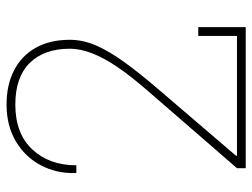

<svg xmlns="http://www.w3.org/2000/svg" viewBox="-111 -650 761 579"><g transform="rotate(-90 269.5 -360.5)"><path d="M477.1 -143.1V0H51.8V-26.4L284.7 -294.9Q307.1 -320.8 325.2 -343.8Q343.3 -366.7 357.4 -387.7Q412.1 -468.3 412.1 -530.3Q412.1 -607.9 369.1 -651.4Q326.2 -694.8 243.7 -694.8Q156.2 -694.8 108.4 -643.6Q60.5 -592.3 60.5 -510.7H38.1L37.1 -513.7Q35.6 -571.3 61 -618.7Q85.9 -665.5 133.1 -693.4Q180.2 -721.2 243.7 -721.2Q303.2 -721.2 346.7 -698.7Q390.6 -676.3 414.8 -633.5Q439 -590.8 439 -530.3Q439 -491.2 421.9 -451.2Q404.3 -411.1 371.6 -366Q338.9 -320.8 292.5 -266.6L88.9 -28.8L89.8 -26.4H450.7V-143.1Z"/></g></svg>

Font: Hanuman Thin
Style: Regular
Weight: 100
Designer: Danh Hong
Version: Version 8.002; ttfautohint (v1.8.3)